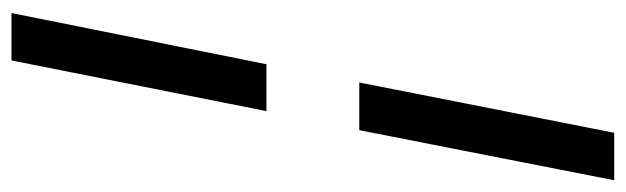

<svg xmlns="http://www.w3.org/2000/svg" viewBox="-386 -466 1057 324"><g transform="rotate(90 142.0 -303.5)"><path d="M87.9 -225.1H167L81.5 205.1H1.5ZM203.6 -812H283.7L199.2 -381.8H118.7Z"/></g></svg>

Font: Reddit Sans Vanilla SemiBold
Style: Italic
Weight: 600
Italic angle: -11.25°
Designer: Stephen Hutchings
Version: Version 1.013